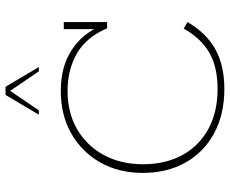

<svg xmlns="http://www.w3.org/2000/svg" viewBox="-90 -748 848 709"><g transform="rotate(-90 334.5 -394.0)"><path d="M360 10Q266 10 196 -28Q126 -66 88 -134Q50 -202 50 -291Q50 -380 88.5 -448Q127 -516 195 -555Q263 -594 353 -594Q442 -594 503.5 -554Q565 -514 593 -445H581V-583H607V-423H584Q551 -500 491 -534.5Q431 -569 353 -569Q272 -569 211 -533.5Q150 -498 116 -435Q82 -372 82 -290Q82 -207 116 -145Q150 -83 212.5 -49Q275 -15 360 -15Q440 -15 493 -45Q546 -75 583 -140L607 -126Q566 -56 506 -23Q446 10 360 10ZM265 -675 338 -798H368L441 -675H425L353 -781L281 -675Z"/></g></svg>

Font: Rokkitt Thin
Style: Regular
Weight: 250
Version: Version 3.103